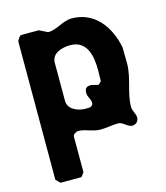

<svg xmlns="http://www.w3.org/2000/svg" viewBox="-110 -619 783 904"><g transform="rotate(-15 281.5 -167.0)"><path d="M190 180V7C190 -5 207 -14 216 -14C251 -14 282 7 320 7C351 7 378 0 407 0C431 0 446 28 470 28C487 28 501 14 501 -3C501 -24 486 -37 486 -60C486 -127 521 -190 521 -263C521 -275 520 -329 520 -340C500 -442 437 -534 323 -534C281 -534 242 -500 203 -500H200L160 -520H73C68 -520 53 -499 53 -493V180L73 200H173C177 200 189 181 190 180ZM360 -200C357 -201 336 -206 333 -207H326C305 -207 299 -194 299 -176C299 -157 314 -145 314 -126C314 -117 311 -112 300 -107C297 -107 280 -106 277 -106C242 -106 193 -124 193 -167V-353C193 -401 248 -414 284 -414C367 -414 381 -334 381 -267C381 -259 380 -221 380 -213L367 -200Z"/></g></svg>

Font: Asimov Print
Style: C
Weight: 500
Designer: Google
Version: Version 2.000980: 2014